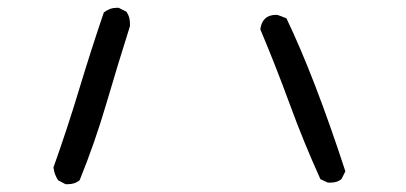

<svg xmlns="http://www.w3.org/2000/svg" viewBox="-20 -523 1040 492"><path d="M154 -51H148L129 -61Q119 -76 117 -94Q152 -192 182.5 -293Q213 -394 246 -491Q261 -503 279 -503H284L304 -493Q313 -480 313 -463V-456Q282 -358 252.5 -257.5Q223 -157 184 -61Q172 -51 154 -51ZM827 -55H820L801 -64Q758 -159 722.5 -256Q687 -353 647 -448Q652 -485 688 -485Q693 -485 714 -476Q786 -326 865 -84L855 -64Q844 -55 827 -55Z"/></svg>

Font: Xiaolai SC
Style: Regular
Weight: 400
Designer: Nozomi Seto 瀬戸のぞみ
Version: Version 3.11;December 4, 2020;FontCreator 13.0.0.2613 64-bit